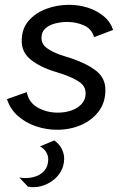

<svg xmlns="http://www.w3.org/2000/svg" viewBox="-20 -526 511 796"><path d="M216 12Q172 12 129 -2.5Q86 -17 54 -45.5Q22 -74 9 -115L91 -144Q99 -101 136.5 -80Q174 -59 220 -59Q250 -59 276 -68Q302 -77 318.5 -95Q335 -113 335 -139Q335 -168 310 -185.5Q285 -203 242 -218L189 -235Q134 -255 102 -283.5Q70 -312 70 -357Q70 -406 98 -439Q126 -472 171 -489Q216 -506 266 -506Q306 -506 343 -494.5Q380 -483 408.5 -460Q437 -437 449 -402L370 -372Q360 -407 327.5 -421Q295 -435 259 -435Q234 -435 209.5 -429Q185 -423 168.5 -408.5Q152 -394 152 -369Q152 -344 172 -328.5Q192 -313 226 -300L279 -283Q345 -260 381 -230.5Q417 -201 417 -153Q417 -101 389 -64Q361 -27 315.5 -7.5Q270 12 216 12ZM96 248 60 210Q90 215 117.5 208.5Q145 202 162.5 183Q180 164 180 134Q180 120 172 105.5Q164 91 146 81L205 56Q227 72 236.5 92Q246 112 246 131Q246 160 233 183.5Q220 207 198 223Q176 239 149.5 246Q123 253 96 248Z"/></svg>

Font: Atkinson Hyperlegible Next
Style: Italic
Weight: 400
Italic angle: -12°
Designer: Elliott Scott, Megan Eiswerth, Linus Boman, Theodore Petrosky, Letters from Sweden
Foundry: Applied Design Works, Letters from Sweden
Version: Version 2.001